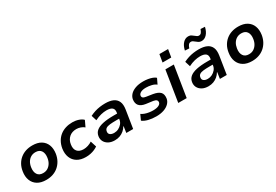

<svg xmlns="http://www.w3.org/2000/svg" viewBox="52 -1729 3910 2718"><g transform="rotate(-30 2006.5 -369.5)"><path d="M290 10Q205 10 149 -24.5Q93 -59 69.5 -121Q46 -183 59 -262Q68 -322 94 -368.5Q120 -415 159.5 -447.5Q199 -480 249 -496.5Q299 -513 358 -513Q444 -513 499.5 -479Q555 -445 578.5 -384.5Q602 -324 590 -243Q580 -183 554 -136.5Q528 -90 489 -57Q450 -24 400 -7Q350 10 290 10ZM299 -96Q343 -96 375 -115.5Q407 -135 429 -170Q451 -205 458 -253Q469 -323 441 -365.5Q413 -408 349 -408Q307 -408 274 -389Q241 -370 219.5 -335Q198 -300 191 -253Q180 -182 208 -139Q236 -96 299 -96Z M938 10Q854 10 798 -24.5Q742 -59 718 -120.5Q694 -182 706 -262Q716 -322 742.5 -369Q769 -416 809 -448Q849 -480 901 -496.5Q953 -513 1012 -513Q1066 -513 1113 -497Q1160 -481 1186 -454L1140 -357Q1116 -378 1082 -390Q1048 -402 1014 -402Q978 -402 949 -392Q920 -382 897.5 -362.5Q875 -343 860 -315Q845 -287 840 -251Q829 -180 862.5 -141Q896 -102 965 -102Q1000 -102 1037.5 -114Q1075 -126 1104 -146L1135 -48Q1112 -32 1081 -18.5Q1050 -5 1014 2.5Q978 10 938 10Z M1411 10Q1352 10 1310.5 -12.5Q1269 -35 1249 -73Q1229 -111 1237 -159Q1245 -209 1283 -240.5Q1321 -272 1392 -287.5Q1463 -303 1568 -303H1645L1634 -226H1566Q1505 -226 1463 -221.5Q1421 -217 1398.5 -202Q1376 -187 1372 -156Q1366 -123 1389.5 -104.5Q1413 -86 1455 -86Q1492 -86 1525.5 -102.5Q1559 -119 1583 -148Q1607 -177 1612 -214L1628 -316Q1637 -370 1608 -394Q1579 -418 1516 -418Q1474 -418 1426 -406.5Q1378 -395 1324 -368L1297 -455Q1337 -475 1378 -488Q1419 -501 1462.5 -507Q1506 -513 1550 -513Q1626 -513 1676.5 -490.5Q1727 -468 1749 -419.5Q1771 -371 1759 -293L1713 0H1601L1616 -102H1611Q1592 -69 1562 -43.5Q1532 -18 1494.5 -4Q1457 10 1411 10Z M2090 10Q2019 10 1961 -4.5Q1903 -19 1867 -47L1907 -135Q1930 -118 1961.5 -107Q1993 -96 2026.5 -91Q2060 -86 2090 -86Q2148 -86 2181.5 -102Q2215 -118 2219 -145Q2222 -168 2208 -182Q2194 -196 2158 -202L2045 -217Q1971 -228 1940.5 -265.5Q1910 -303 1919 -365Q1926 -406 1956 -439Q1986 -472 2040.5 -492.5Q2095 -513 2171 -513Q2210 -513 2247.5 -507Q2285 -501 2317 -489Q2349 -477 2368 -459L2326 -371Q2298 -395 2252 -406Q2206 -417 2162 -417Q2106 -417 2075 -400Q2044 -383 2040 -358Q2036 -336 2050 -322.5Q2064 -309 2098 -304L2203 -288Q2284 -274 2316.5 -239Q2349 -204 2339 -136Q2332 -94 2299 -60.5Q2266 -27 2212.5 -8.5Q2159 10 2090 10Z M2544 -607 2565 -733H2707L2686 -607ZM2450 0 2530 -503H2668L2588 0Z M2941 10Q2882 10 2840.5 -12.5Q2799 -35 2779 -73Q2759 -111 2767 -159Q2775 -209 2813 -240.5Q2851 -272 2922 -287.5Q2993 -303 3098 -303H3175L3164 -226H3096Q3035 -226 2993 -221.5Q2951 -217 2928.5 -202Q2906 -187 2902 -156Q2896 -123 2919.5 -104.5Q2943 -86 2985 -86Q3022 -86 3055.5 -102.5Q3089 -119 3113 -148Q3137 -177 3142 -214L3158 -316Q3167 -370 3138 -394Q3109 -418 3046 -418Q3004 -418 2956 -406.5Q2908 -395 2854 -368L2827 -455Q2867 -475 2908 -488Q2949 -501 2992.5 -507Q3036 -513 3080 -513Q3156 -513 3206.5 -490.5Q3257 -468 3279 -419.5Q3301 -371 3289 -293L3243 0H3131L3146 -102H3141Q3122 -69 3092 -43.5Q3062 -18 3024.5 -4Q2987 10 2941 10ZM2972 -591 2902 -595Q2918 -667 2955.5 -707Q2993 -747 3043 -747Q3073 -747 3093 -732.5Q3113 -718 3131 -704Q3142 -694 3154.5 -686.5Q3167 -679 3181 -679Q3207 -679 3221 -697.5Q3235 -716 3247 -749L3317 -745Q3300 -673 3263 -633Q3226 -593 3177 -593Q3148 -593 3127.5 -607Q3107 -621 3090 -635Q3078 -646 3065.5 -653.5Q3053 -661 3038 -661Q3013 -661 2997.5 -643.5Q2982 -626 2972 -591Z M3655 10Q3570 10 3514 -24.5Q3458 -59 3434.5 -121Q3411 -183 3424 -262Q3433 -322 3459 -368.5Q3485 -415 3524.5 -447.5Q3564 -480 3614 -496.5Q3664 -513 3723 -513Q3809 -513 3864.5 -479Q3920 -445 3943.5 -384.5Q3967 -324 3955 -243Q3945 -183 3919 -136.5Q3893 -90 3854 -57Q3815 -24 3765 -7Q3715 10 3655 10ZM3664 -96Q3708 -96 3740 -115.5Q3772 -135 3794 -170Q3816 -205 3823 -253Q3834 -323 3806 -365.5Q3778 -408 3714 -408Q3672 -408 3639 -389Q3606 -370 3584.5 -335Q3563 -300 3556 -253Q3545 -182 3573 -139Q3601 -96 3664 -96Z"/></g></svg>

Font: Nunito Sans 6pt
Style: Bold Italic
Weight: 700
Italic angle: -9°
Version: Version 3.101;gftools[0.9.27]